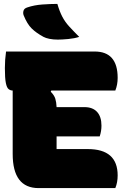

<svg xmlns="http://www.w3.org/2000/svg" viewBox="-20 -964 640 984"><path d="M178 0Q45 0 45 -175V-500Q34 -500 24.5 -507Q15 -514 10 -538.5Q5 -563 5 -615Q5 -658 11 -700H465Q583 -700 583 -565Q583 -530 571 -500H243L240 -494Q258 -476 263.5 -458Q269 -440 270 -415H413Q455 -415 477.5 -390.5Q500 -366 500 -320Q500 -292 491 -265H270V-200H430Q583 -200 583 -65Q583 -29 571 0ZM274 -944Q285 -906 299 -879Q313 -852 334.5 -828.5Q356 -805 386 -775Q362 -767 330 -764Q298 -761 276 -761Q252 -761 233 -765Q214 -769 203 -775Q166 -795 142.5 -818Q119 -841 101 -886Q97 -897 100.5 -909Q104 -921 120 -926Q155 -938 197.5 -941Q240 -944 274 -944Z"/></svg>

Font: Recursive Mn Csl St XBk
Style: Regular
Weight: 1000
Monospace: yes
Version: Version 1.079;hotconv 1.0.112;makeotfexe 2.5.65598; ttfautoh